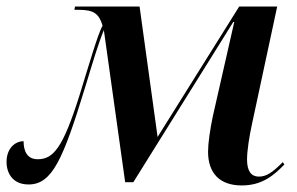

<svg xmlns="http://www.w3.org/2000/svg" viewBox="-29 -556 907 586"><path d="M709 10C772 10 808 -22 839 -54L834 -61C802 -29 784 -17 761 -17C739 -17 725 -32 725 -69C725 -97 732 -140 740 -177L817 -536H701L452 -138L397 -536H200L198 -526H212C256 -526 273 -515 284 -478C270 -453 243 -360 213 -263C163 -105 134 -70 86 -70C53 -70 43 -96 43 -125C16 -125 -9 -102 -9 -62C-9 -26 11 7 58 7C130 7 163 -68 231 -290C256 -372 271 -423 288 -464L353 0H378L683 -489H686L621 -203C612 -161 606 -118 606 -93C606 -29 640 10 709 10Z"/></svg>

Font: Noto Serif Display SemiCondensed SemiBold
Style: Italic
Weight: 600
Width: 4
Italic angle: -12°
Designer: Monotype Design Team
Foundry: Monotype Imaging Inc.
Version: Version 2.009